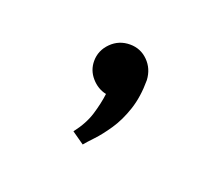

<svg xmlns="http://www.w3.org/2000/svg" viewBox="-47 -136 335 291"><g transform="rotate(20 120.5 9.5)"><path d="M86 79 106 93Q110 88 119.5 78Q129 68 139.5 52.5Q150 37 157 16Q164 -5 164 -32Q163 -50 151 -62Q139 -74 122 -74Q104 -74 91.5 -61.5Q79 -49 79 -32Q79 -17 89 -5.5Q99 6 113 9Q111 25 105.5 43Q100 61 86 79Z"/></g></svg>

Font: Advent Pro Medium
Style: Regular
Weight: 500
Designer: VivaRado, Andreas Kalpakidis
Foundry: VivaRado, Andreas Kalpakidis
Version: Version 3.000